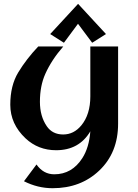

<svg xmlns="http://www.w3.org/2000/svg" viewBox="-20 -782 726 1012"><path d="M275.9 9.8Q181.6 9.8 114.7 -52.7Q34.2 -128.4 34.2 -230Q34.2 -331.1 76.2 -400.4Q119.1 -471.2 181.6 -537.1H313.5Q251.5 -465.8 218.8 -392.6Q190.4 -329.1 190.4 -245.6Q190.4 -169.4 226.6 -116.7Q256.3 -73.2 313 -73.2Q369.1 -73.2 408.7 -121.1Q456.1 -178.7 456.1 -274.4V-537.1H602.5V-130.4Q602.5 22.9 502.9 117.2Q405.3 210 257.3 210Q178.7 210 106.4 173.3L172.4 85Q208.5 136.7 266.1 136.7Q359.4 136.7 414.1 51.3Q449.7 -4.4 456.1 -89.8Q397 9.8 275.9 9.8ZM391.6 -761.7 538.6 -602.5 465.8 -556.6 391.1 -656.7 316.9 -556.6 244.6 -602.5Z"/></svg>

Font: Berenika
Style: Bold
Weight: 700
Designer: Wojciech Kalinowski "wmk69" (wmk69@o2.pl)
Foundry: Wojciech Kalinowski "wmk69" (wmk69@o2.pl)
Version: Version 3.1.0; 2021-05-14